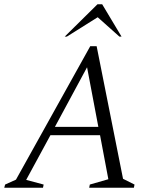

<svg xmlns="http://www.w3.org/2000/svg" viewBox="-35 -882 732 902"><path d="M-15 0 -11 -15 40 -38 389 -665H419L543 -42L597 -15L594 0H384L387 -15L474 -40L435 -247H202L88 -37L170 -15L167 0ZM223 -286H427L374 -566ZM269 -710 423 -862H445L536 -710H526L424 -801L279 -710Z"/></svg>

Font: Spectral Light
Style: Italic
Weight: 300
Italic angle: -10°
Designer: Jean-Baptiste Levee
Foundry: Production Type
Version: Version 2.001